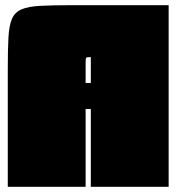

<svg xmlns="http://www.w3.org/2000/svg" viewBox="-20 -720 680 740"><path d="M630 -700V0H330V-300H310V0H10V-455Q10 -529 12.5 -575Q15 -621 26 -647Q37 -673 63 -684Q89 -695 135.5 -697.5Q182 -700 255 -700ZM310 -400H330V-500Q315 -500 312.5 -497.5Q310 -495 310 -480Z"/></svg>

Font: Badeen Display
Style: Regular
Weight: 400
Version: Version 1.000; ttfautohint (v1.8.4.7-5d5b)